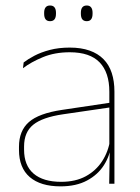

<svg xmlns="http://www.w3.org/2000/svg" viewBox="-20 -668 509 698"><path d="M377 0 379 -128 377.5 -131.5V-292V-334.5Q377.5 -404.5 342.2 -441.2Q307 -478 233.5 -478Q179 -478 136 -460.2Q93 -442.5 63.5 -420L66 -441Q81.5 -453 105.2 -465.5Q129 -478 161.2 -486.5Q193.5 -495 233.5 -495Q275 -495 305.5 -484.2Q336 -473.5 356.2 -453Q376.5 -432.5 386.2 -402.8Q396 -373 396 -335V0ZM200 9.5Q127.5 9.5 88.2 -24.2Q49 -58 49 -123V-134.5Q49 -192.5 85 -224.2Q121 -256 205.5 -268.5L386.5 -295.5L387 -278.5L209 -252.5Q134 -241.5 100.8 -214.5Q67.5 -187.5 67.5 -135.5V-124Q67.5 -66.5 102.2 -36.8Q137 -7 202.5 -7Q254.5 -7 291.8 -27.2Q329 -47.5 351.5 -82.2Q374 -117 380.5 -160.5L390 -142H384Q380 -102.5 358 -67.8Q336 -33 296.5 -11.8Q257 9.5 200 9.5ZM162 -591Q151 -591 145.8 -597.8Q140.5 -604.5 140.5 -618.5V-621.5Q140.5 -634.5 145.8 -641.2Q151 -648 162 -648Q173 -648 178.2 -641.2Q183.5 -634.5 183.5 -621.5V-618.5Q183.5 -604.5 178.2 -597.8Q173 -591 162 -591ZM295.5 -591Q284.5 -591 279.2 -597.8Q274 -604.5 274 -618.5V-621.5Q274 -634.5 279.2 -641.2Q284.5 -648 295.5 -648Q306 -648 311.2 -641.2Q316.5 -634.5 316.5 -621.5V-618.5Q316.5 -604.5 311.2 -597.8Q306 -591 295.5 -591Z"/></svg>

Font: Anek Gurmukhi Thin
Style: Regular
Weight: 250
Designer: Sarang Kulkarni (Gurmukhi), Yesha Goshar (Latin)
Foundry: Ek Type
Version: Version 1.003